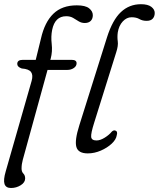

<svg xmlns="http://www.w3.org/2000/svg" viewBox="-21 -738 774 935"><path d="M63 -426.5Q63 -446.5 89.5 -446.5H153L178.5 -550.5Q196.5 -630 238.8 -671Q281 -712 353 -712Q395 -712 413 -697.5Q431 -683 431 -664Q431 -646.5 420.8 -636.2Q410.5 -626 392 -626Q375.5 -626 362.2 -634.2Q349 -642.5 335 -650.8Q321 -659 301.5 -659Q246.5 -659 233 -592.5Q226.5 -560.5 230.8 -523.8Q235 -487 226 -453L224 -446.5H328.5Q352 -446.5 352 -430Q352 -416 338.5 -406.8Q325 -397.5 306.5 -397.5H210.5L90 40Q84 61.5 84 82.5Q84 98.5 92.8 107.2Q101.5 116 101.5 131Q101.5 150.5 80 164Q58.5 177.5 32.5 177.5Q7.5 177.5 1 158Q-5.5 138.5 7 96L133 -344Q141 -372.5 130.2 -387.2Q119.5 -402 85 -404.5Q63 -412 63 -426.5ZM665.5 -717.5Q699 -717.5 715.8 -704.8Q732.5 -692 732.5 -675Q732.5 -658 722.8 -647.2Q713 -636.5 693 -636.5Q672.5 -636.5 657.8 -645.2Q643 -654 619.5 -654Q596 -654 577 -633.8Q558 -613.5 552.5 -580Q549.5 -557.5 552.5 -536.5Q555.5 -515.5 545 -483.5L437.5 -140Q421 -88 423 -71Q425 -54 449 -54Q467 -54 488.8 -67.5Q510.5 -81 523 -96.5Q531.5 -105 540 -102.5Q553.5 -98.5 547.5 -79Q544.5 -58.5 522.8 -38.2Q501 -18 469.8 -4.5Q438.5 9 406.5 9Q359.5 9 350.8 -22.8Q342 -54.5 365.5 -128.5L500 -556Q527 -641 567.8 -679.2Q608.5 -717.5 665.5 -717.5Z"/></svg>

Font: Fraunces 9pt SuperSoft Light
Style: Italic
Weight: 300
Italic angle: -16°
Version: Version 1.000;[b76b70a41]